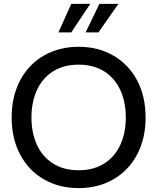

<svg xmlns="http://www.w3.org/2000/svg" viewBox="-20 -955 810 989"><path d="M40 -350Q40 -459 84 -541.5Q128 -624 206.5 -669Q285 -714 385 -714Q485 -714 563.5 -669Q642 -624 686 -541.5Q730 -459 730 -350Q730 -241 686 -158.5Q642 -76 563.5 -31Q485 14 385 14Q285 14 206.5 -31Q128 -76 84 -158.5Q40 -241 40 -350ZM628 -350Q628 -428 600.5 -489.5Q573 -551 518 -586.5Q463 -622 385 -622Q307 -622 252 -586.5Q197 -551 169.5 -489.5Q142 -428 142 -350Q142 -272 169.5 -210.5Q197 -149 252 -113.5Q307 -78 385 -78Q463 -78 518 -113.5Q573 -149 600.5 -210.5Q628 -272 628 -350ZM347 -935H445L347 -788H281ZM492 -935H590L487 -788H421Z"/></svg>

Font: Cabin
Style: Regular
Weight: 400
Designer: Pablo Impallari
Foundry: Pablo Impallari. http://www.impallari.com Igino Marini. http://www.ikern.com
Version: Version 2.001